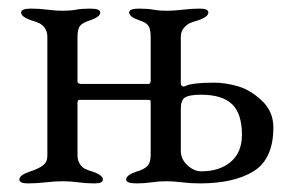

<svg xmlns="http://www.w3.org/2000/svg" viewBox="-20 -423 680 446"><path d="M400 -229Q400 -225 403.5 -223Q407 -221 410 -223Q426 -231 477 -231Q504 -231 533 -222.5Q562 -214 588.5 -189Q615 -164 615 -127Q615 -54 569.5 -25.5Q524 3 444 3Q423 3 403 0.5Q383 -2 366 -2Q349 -2 332.5 0.5Q316 3 297 3Q273 3 273 -6Q273 -16 296 -24Q314 -29 322 -37Q330 -45 330 -63V-186Q330 -191 326 -191H163Q160 -189 160 -184V-63Q160 -50 165.5 -42Q171 -34 177 -31Q183 -28 196 -24Q219 -16 219 -6Q219 3 200 3Q180 3 161.5 0.5Q143 -2 126 -2Q109 -2 86.5 0.5Q64 3 45 3Q25 3 25 -6Q25 -16 48 -24Q80 -34 87 -47Q90 -53 90 -63V-337Q90 -350 84 -358Q78 -366 71.5 -369Q65 -372 52 -376Q29 -384 29 -394Q29 -403 52 -403Q72 -403 90.5 -400.5Q109 -398 126 -398Q143 -398 156.5 -400.5Q170 -403 189 -403Q213 -403 213 -394Q213 -384 190 -376Q173 -371 166.5 -363.5Q160 -356 160 -337V-234Q160 -228 170 -228H325Q330 -228 330 -236V-337Q330 -356 324.5 -363.5Q319 -371 303 -376Q280 -384 280 -394Q280 -403 303 -403Q323 -403 336.5 -400.5Q350 -398 367 -398Q384 -398 404.5 -400.5Q425 -403 444 -403Q464 -403 464 -394Q464 -384 441 -376Q427 -372 420.5 -369Q414 -366 407 -358Q400 -350 400 -337ZM409 -196Q400 -190 400 -170V-73Q400 -53 415.5 -39Q431 -25 447 -25Q490 -25 516 -47Q542 -69 542 -110Q542 -159 519 -181Q496 -203 447 -203Q419 -203 409 -196Z"/></svg>

Font: EB Garamond SC 12
Style: Regular
Weight: 400
Version: Version 0.016 ; ttfautohint (v0.97) -l 8 -r 50 -G 200 -x 0 -